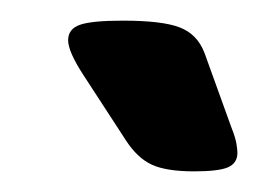

<svg xmlns="http://www.w3.org/2000/svg" viewBox="-20 -738 250 186"><path d="M168 -572Q141 -572 127 -578.5Q113 -585 102 -602L61 -665Q46 -688 46 -699Q46 -710 57.5 -714Q69 -718 99 -718Q137 -718 154 -711.5Q171 -705 178 -687L204 -615Q208 -605 209 -599Q210 -593 210 -590Q210 -580 201 -576Q192 -572 168 -572Z"/></svg>

Font: Asap Condensed
Style: Bold Italic
Weight: 700
Width: 3
Italic angle: -6°
Designer: Pablo Cosgaya
Foundry: Omnibus-Type
Version: Version 3.001; ttfautohint (v1.8.4.7-5d5b)